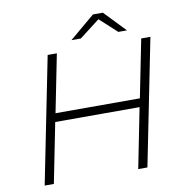

<svg xmlns="http://www.w3.org/2000/svg" viewBox="-93 -962 1000 1049"><g transform="rotate(-10 407.0 -437.5)"><path d="M780 -700 640 0H589L655 -332H187L121 0H70L210 -700H261L197 -379H665L729 -700ZM612 -757 517 -844 404 -757H352L492 -875H547L660 -757Z"/></g></svg>

Font: Montserrat Alternates Light
Style: Italic
Weight: 300
Italic angle: -11.3°
Designer: Julieta Ulanovsky
Foundry: Julieta Ulanovsky
Version: Version 7.200